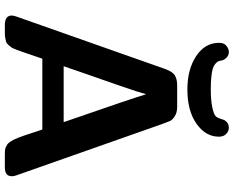

<svg xmlns="http://www.w3.org/2000/svg" viewBox="-104 -838 942 773"><g transform="rotate(90 366.5 -451.0)"><path d="M42 -27.8Q42 -33.7 45.9 -45.9L257.8 -647Q269 -676.8 284.4 -685.3Q299.8 -693.8 323.2 -693.8H409.2Q433.1 -693.8 448 -683.8Q462.9 -673.8 467 -664.3Q471.2 -654.8 479 -632.8L686 -44.9Q689 -36.1 689 -27.8Q689 0 652.8 0H604Q592.8 0 585.4 -0.5Q578.1 -1 571 -4.4Q564 -7.8 560.1 -10.5Q556.2 -13.2 550.5 -21.5Q544.9 -29.8 542 -35.4Q539.1 -41 533.4 -55.4Q527.8 -69.8 524.4 -80.3Q521 -90.8 513.9 -112.3Q506.8 -133.8 501 -150.9H215.8Q209 -131.8 200.9 -107.4Q192.9 -83 189 -72.5Q185.1 -62 179.4 -46.4Q173.8 -30.8 169.9 -25.9Q166 -21 159.9 -13.9Q153.8 -6.8 147 -4.9Q140.1 -2.9 131.6 -1.5Q123 0 110.8 0H81.1Q42 0 42 -27.8ZM151.9 -862.8Q151.9 -882.8 164.3 -892.3Q176.8 -901.9 188 -901.9Q210 -901.9 221.2 -878.9Q222.2 -877 223.6 -869.4Q225.1 -861.8 227.1 -857.9Q229 -854 236.6 -847.4Q244.1 -840.8 255.1 -837.4Q266.1 -834 287.6 -831.5Q309.1 -829.1 337.9 -829.1Q384.8 -829.1 412.4 -835.4Q439.9 -841.8 446.5 -847.9Q453.1 -854 457.5 -867.9Q461.9 -881.8 462.9 -883.8Q474.1 -901.9 494.1 -901.9Q507.3 -901.9 518.6 -891.4Q529.8 -880.9 529.8 -861.8Q529.8 -808.6 477.8 -771.7Q425.8 -734.9 339.8 -734.9Q258.8 -734.9 205.3 -770.3Q151.9 -805.7 151.9 -862.8ZM246.1 -236.8H471.2Q371.1 -525.9 358.9 -568.8Q351.1 -539.1 325.4 -465.1Q299.8 -391.1 273.9 -317.4Q248 -243.7 246.1 -236.8Z"/></g></svg>

Font: CMU Sans Serif
Style: Bold
Weight: 700
Version: Version 0.7.0